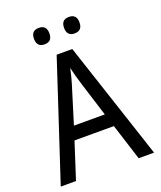

<svg xmlns="http://www.w3.org/2000/svg" viewBox="-161 -997 922 1098"><g transform="rotate(-20 300.0 -448.0)"><path d="M490.2 0 419.9 -221.2H180.2L108.9 0H16.1L252 -716.8H347.2L584 0ZM394 -301.8 329.1 -508.8Q310.1 -569.3 298.8 -619.1Q289.1 -570.8 276.4 -529.8L206.1 -301.8ZM208 -896Q254.9 -896 254.9 -846.2Q254.9 -795.9 208 -795.9Q161.1 -795.9 161.1 -846.2Q161.1 -896 208 -896ZM391.1 -896Q438 -896 438 -846.2Q438 -795.9 391.1 -795.9Q344.2 -795.9 344.2 -846.2Q344.2 -896 391.1 -896Z"/></g></svg>

Font: Apple Sans Adjectives
Style: Regular
Weight: 400
Monospace: yes
Foundry: Apple Sans Adjectives
Version: Version 0.01